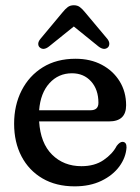

<svg xmlns="http://www.w3.org/2000/svg" viewBox="-20 -682 522 714"><path d="M449 -290.5Q449 -230.5 385.5 -230.5H125.5Q130.5 -149.5 173.8 -106.8Q217 -64 283 -64Q332 -64 365.2 -86.8Q398.5 -109.5 414 -139.5Q425.5 -154.5 435.5 -154.5Q451 -154 450.5 -133.5Q448 -96 423.8 -63Q399.5 -30 357 -9.5Q314.5 11 257.5 11Q188.5 11 138 -18.5Q87.5 -48 60 -100.5Q32.5 -153 32.5 -222Q32.5 -290.5 60.2 -345.2Q88 -400 139.2 -431.8Q190.5 -463.5 261 -463.5Q316.5 -463.5 358.8 -441Q401 -418.5 425 -379.5Q449 -340.5 449 -290.5ZM247.5 -409.5Q197.5 -409.5 164 -372.8Q130.5 -336 125.5 -272H316.5Q346 -272 346 -299.5Q346 -349 318.8 -379.2Q291.5 -409.5 247.5 -409.5ZM162 -509Q142 -493.5 128 -505.5Q122.5 -510 122.2 -518.5Q122 -527 130 -537L212.5 -636Q222.5 -648.5 231.8 -655.5Q241 -662.5 254.5 -662.5Q268 -662.5 277.2 -655.5Q286.5 -648.5 296.5 -636L379.5 -537Q387 -527 386.5 -518.5Q386 -510 381 -505.5Q367 -493.5 346.5 -509L254.5 -583.5Z"/></svg>

Font: Fraunces 72pt SuperSoft
Style: Regular
Weight: 400
Version: Version 1.000;[b76b70a41]